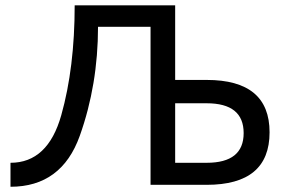

<svg xmlns="http://www.w3.org/2000/svg" viewBox="-20 -696 1075 723"><path d="M19.5 7.3V-83Q160.2 -83 210.7 -262.2Q261.2 -441.4 261.2 -675.8H639.6V0H546.9V-595.2H349.1Q349.1 -377 280.5 -184.8Q211.9 7.3 19.5 7.3ZM758.3 0H548.3V-675.8H638.7V-395H758.3Q995.1 -395 995.1 -197.8Q995.1 0 758.3 0ZM758.3 -83Q897.5 -83 897.5 -194.8Q897.5 -307.1 758.3 -307.1H638.7V-83Z"/></svg>

Font: Cadman
Style: Regular
Weight: 400
Designer: Paul James MIller
Foundry: High-Logic / Made with FontCreator
Version: Version 2.114;March 28, 2021;FontCreator 13.0.0.2683 64-bit